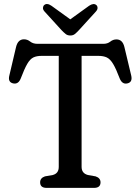

<svg xmlns="http://www.w3.org/2000/svg" viewBox="-20 -913 682 933"><path d="M162.5 -700H482Q502.5 -700 516 -710.8Q529.5 -721.5 546 -721.5Q575.5 -721.5 584.5 -684.5L617.5 -546.5Q625.5 -513 598 -507.5Q574 -502.5 562 -531Q544 -578.5 529.8 -602.2Q515.5 -626 499 -633.8Q482.5 -641.5 458 -641.5H376.5V-102Q376.5 -70.5 407.5 -62.5L444.5 -56Q468.5 -48 468.5 -27Q468.5 0 437 0H206.5Q175 0 175 -27Q175 -48 198.5 -56L236 -62.5Q265.5 -70 265.5 -102V-641.5H182Q158 -641.5 142 -633.8Q126 -626 112.2 -602.2Q98.5 -578.5 80.5 -531Q69 -503 45 -507.5Q17 -513 25.5 -546.5L58 -684.5Q67 -722 96.5 -722Q113 -722 126.8 -711Q140.5 -700 162.5 -700ZM364 -767Q353 -755 344 -747.8Q335 -740.5 322 -740.5Q308 -740.5 299 -747.8Q290 -755 278.5 -767L196.5 -857Q188 -866.5 188.8 -875.2Q189.5 -884 195 -888.5Q208 -900 230 -885L321.5 -819L413 -885Q435 -899.5 448 -888.5Q453.5 -884 454 -875.2Q454.5 -866.5 446 -857Z"/></svg>

Font: Fraunces 72pt SuperSoft
Style: Regular
Weight: 400
Version: Version 1.000;[b76b70a41]